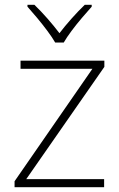

<svg xmlns="http://www.w3.org/2000/svg" viewBox="-20 -877 499 804"><path d="M416 -93H41V-118L367 -589H66V-623H417V-597L90 -127H416ZM211 -699Q199 -720 178.5 -747.5Q158 -775 135.5 -802Q113 -829 95 -849V-857H124Q151 -831 179 -799Q207 -767 229 -738Q251 -767 279.5 -799Q308 -831 335 -857H364V-849Q346 -829 323 -802Q300 -775 279.5 -747.5Q259 -720 247 -699Z"/></svg>

Font: Noto Sans Kannada UI ExtraLight
Style: Regular
Weight: 200
Designer: Jelle Bosma - Monotype Design Team
Foundry: Monotype Imaging Inc.
Version: Version 2.005; ttfautohint (v1.8.4.7-5d5b)